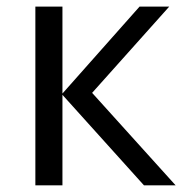

<svg xmlns="http://www.w3.org/2000/svg" viewBox="-20 -555 559 575"><path d="M167 -535.2V-274.9L397.9 -535.2H486.8L255.9 -276.9L505.9 0H411.1L167 -271V0H85.9V-535.2Z"/></svg>

Font: OpenSansEmoji
Style: Regular
Weight: 400
Foundry: MorbZ
Version: Version 1.000;PS 001.000;hotconv 1.0.70;makeotf.lib2.5.58329